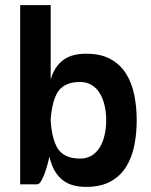

<svg xmlns="http://www.w3.org/2000/svg" viewBox="-20 -720 590 750"><path d="M58.8 -500V-700H178V-500ZM394.8 -250Q394.8 -281 388.5 -308.1Q382.2 -335.2 369.9 -355.6Q357.5 -376 338.2 -387.9Q319 -399.8 292.8 -399.8Q224.2 -399.8 200.2 -351.2Q176.2 -302.8 176.2 -204Q176.2 -204 166.9 -204Q157.5 -204 157.5 -204Q157.5 -269.8 162.2 -325.9Q167 -382 182.4 -423.4Q197.8 -464.8 229.9 -487.5Q262 -510.2 316.8 -510.2Q373.5 -510.2 411.8 -489.2Q450 -468.2 472.5 -432.1Q495 -396 504.5 -349.2Q514 -302.5 514 -250ZM394.8 -250.2H514Q514 -197.8 504.5 -151Q495 -104.2 472.5 -68.1Q450 -32 411.8 -11Q373.5 10 316.8 10Q262 10 229.9 -12.8Q197.8 -35.5 182.4 -76.9Q167 -118.2 162.2 -174.4Q157.5 -230.5 157.5 -296.2Q157.5 -296.2 166.9 -296.2Q176.2 -296.2 176.2 -296.2Q176.2 -197.8 200.2 -149.1Q224.2 -100.5 292.8 -100.5Q319 -100.5 338.2 -112.4Q357.5 -124.2 369.9 -144.6Q382.2 -165 388.5 -192.5Q394.8 -220 394.8 -250.2ZM58.8 -500H178V-145.8Q178 -133.8 173.2 -109.8Q168.5 -85.8 160.6 -60.4Q152.8 -35 143.5 -17.5Q134.2 0 125.5 0H58.8Z"/></svg>

Font: Haskoy
Style: Regular
Weight: 400
Designer: Ertekin Erdin
Foundry: Ertekin Erdin
Version: Version 1.500